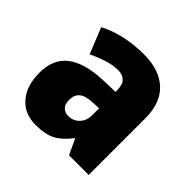

<svg xmlns="http://www.w3.org/2000/svg" viewBox="-147 -711 869 869"><g transform="rotate(45 288.0 -276.5)"><path d="M310 -563Q407 -563 462 -512Q517 -461 517 -363V0H391L357 -73H354Q322 -30 285.5 -10Q249 10 186 10Q115 10 73.5 -38.5Q32 -87 32 -169Q32 -258 88.5 -301Q145 -344 252 -349L337 -352V-362Q337 -398 320.5 -414Q304 -430 275 -430Q245 -430 209 -419Q173 -408 134 -389L84 -513Q129 -537 185.5 -550Q242 -563 310 -563ZM299 -245Q253 -243 233.5 -226.5Q214 -210 214 -179Q214 -150 227.5 -136.5Q241 -123 263 -123Q294 -123 315.5 -145Q337 -167 337 -202V-247Z"/></g></svg>

Font: Noto Sans Myanmar SemiCondensed Black
Style: Regular
Weight: 900
Width: 4
Designer: Monotype Design Team
Foundry: Monotype Imaging Inc.
Version: Version 2.107; ttfautohint (v1.8.4.7-5d5b)